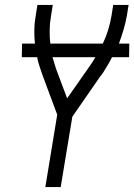

<svg xmlns="http://www.w3.org/2000/svg" viewBox="-20 -755 542 775"><path d="M163 0 211 -292 150 -456Q145 -472 139 -489Q133 -506 130 -524H68L69 -579H121Q118 -606 118.5 -634.5Q119 -663 124 -691L131 -735H193L186 -691Q181 -663 180.5 -634.5Q180 -606 183 -579H395Q408 -606 416.5 -634Q425 -662 430 -691L437 -735H499L492 -691Q487 -663 478.5 -634.5Q470 -606 460 -579H502L501 -524H432Q424 -507 414 -491Q404 -475 395 -460Q392 -457 391 -454.5Q390 -452 387 -450L272 -284L225 0ZM251 -358 337 -481Q345 -492 352 -502.5Q359 -513 365 -524H192Q196 -511 199.5 -499Q203 -487 207 -475Z"/></svg>

Font: Iosevka Curly Light
Style: Italic
Weight: 300
Italic angle: -9°
Monospace: yes
Designer: Belleve Invis
Foundry: Belleve Invis
Version: Version 22.1.2; ttfautohint (v1.8.4)